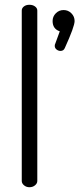

<svg xmlns="http://www.w3.org/2000/svg" viewBox="-20 -783 332 803"><path d="M292 -695Q292 -672 251 -582Q246 -570 233 -570Q224 -570 216.5 -576Q209 -582 209 -591Q209 -597 211 -600L230 -652Q200 -662 200 -695Q200 -714 213.5 -727.5Q227 -741 246 -741Q265 -741 278.5 -727.5Q292 -714 292 -695ZM136 -739V-26Q136 -16 126.5 -8Q117 0 103 0Q90 0 80.5 -8Q71 -16 71 -26V-739Q71 -749 80 -756Q89 -763 103 -763Q117 -763 126.5 -756Q136 -749 136 -739Z"/></svg>

Font: Dosis
Style: Regular
Weight: 400
Designer: Edgar Tolentino, Pablo Impallari, Igino Marini
Foundry: Edgar Tolentino, Pablo Impallari, Igino Marini
Version: Version 1.007